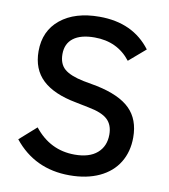

<svg xmlns="http://www.w3.org/2000/svg" viewBox="-84 -818 795 903"><g transform="rotate(10 313.0 -366.5)"><path d="M42 -112 122 -183Q198 -87 315 -87Q385 -87 422.5 -119.5Q460 -152 460 -208Q460 -254 433 -279.5Q406 -305 342 -317L278 -330Q171 -350 117.5 -400.5Q64 -451 64 -537Q64 -634 133 -690Q202 -746 319 -746Q479 -746 564 -633L485 -565Q422 -646 313 -646Q247 -646 212 -619.5Q177 -593 177 -543Q177 -496 205 -472Q233 -448 297 -435L362 -423Q472 -400 522.5 -350Q573 -300 573 -214Q573 -146 541.5 -94.5Q510 -43 450 -15Q390 13 308 13Q142 13 42 -112Z"/></g></svg>

Font: IBM Plex Sans JP Medm
Style: Regular
Weight: 500
Designer: Mike Abbink; Paul van der Laan; Pieter van Rosmalen; Wujin Sim; Yejin Wi; Jinhee Kim; Boomi Park; Yona Kim; Kichan Ma
Foundry: Sandoll Inc.
Version: Version 1.002